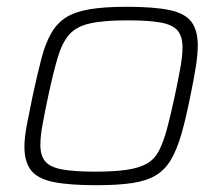

<svg xmlns="http://www.w3.org/2000/svg" viewBox="-20 -538 659 566"><path d="M264 8Q184 8 137.5 -1.5Q91 -11 71.5 -36Q52 -61 52 -105Q52 -132 59 -169Q66 -206 76 -254Q90 -319 102 -365Q114 -411 131.5 -441Q149 -471 176 -487.5Q203 -504 246 -511Q289 -518 353 -518Q433 -518 479 -508.5Q525 -499 544 -474Q563 -449 563 -404Q563 -377 557 -339.5Q551 -302 541 -254Q528 -189 515 -143.5Q502 -98 484.5 -68Q467 -38 440 -21.5Q413 -5 370.5 1.5Q328 8 264 8ZM261 -32Q317 -32 354 -37.5Q391 -43 413.5 -56Q436 -69 449 -94.5Q462 -120 472.5 -159Q483 -198 495 -254Q505 -301 511.5 -337Q518 -373 518 -398Q518 -431 503.5 -448Q489 -465 454 -471.5Q419 -478 356 -478Q286 -478 245.5 -469Q205 -460 184 -436Q163 -412 150 -368Q137 -324 122 -254Q112 -207 105.5 -171.5Q99 -136 99 -111Q99 -79 113.5 -62Q128 -45 163.5 -38.5Q199 -32 261 -32Z"/></svg>

Font: Saira SemiExpanded ExtraLight
Style: Italic
Weight: 250
Width: 6
Italic angle: -12°
Designer: Hector Gatti with collaboration of the Omnibus-Type team
Foundry: Omnibus-Type
Version: Version 1.101